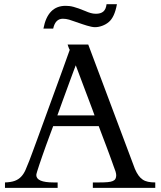

<svg xmlns="http://www.w3.org/2000/svg" viewBox="-20 -902 771 922"><path d="M434.1 -347.7Q431.2 -356.4 423.8 -376Q416.5 -395.5 407.2 -420.2Q397.9 -444.8 387.7 -471.7Q377.4 -498.5 368.7 -522.2Q359.9 -545.9 353 -564Q346.2 -582 343.8 -588.4Q340.8 -580.6 333.5 -561.3Q326.2 -542 317.1 -517.1Q308.1 -492.2 298.1 -465.1Q288.1 -438 279.3 -413.8Q270.5 -389.6 264.2 -371.8Q257.8 -354 255.4 -347.7ZM725.6 0H425.8V-25.9H456.1Q481 -25.9 496.8 -27.3Q512.7 -28.8 521.7 -32.7Q530.8 -36.6 534.4 -43.5Q538.1 -50.3 538.1 -60.5Q538.1 -67.4 534.7 -78.9Q531.2 -90.3 525.9 -103Q523.4 -109.9 518.1 -125Q512.7 -140.1 505.6 -159.4Q498.5 -178.7 490.5 -200Q482.4 -221.2 475.1 -240.5Q467.8 -259.8 462.2 -274.7Q456.5 -289.6 454.1 -296.4H235.4Q228 -276.9 219 -252.4Q210 -228 200.9 -203.1Q191.9 -178.2 183.6 -154.3Q175.3 -130.4 168.7 -110.8Q162.1 -91.3 158.2 -78.1Q154.3 -64.9 154.3 -61.5Q154.3 -25.9 237.3 -25.9H256.8V0H3.9V-25.9Q33.2 -26.9 51.3 -33.7Q69.3 -40.5 81.5 -53.5Q93.8 -66.4 102.3 -85.4Q110.8 -104.5 120.6 -129.9Q125.5 -142.6 135.7 -170.2Q146 -197.8 159.4 -234.6Q172.9 -271.5 188.7 -314.9Q204.6 -358.4 220.7 -402.8Q236.8 -447.3 252.4 -489.7Q268.1 -532.2 280.8 -567.6Q293.5 -603 302.5 -628.2Q311.5 -653.3 314.9 -662.6Q311.5 -668 308.8 -676Q306.2 -684.1 304.7 -688H403.8L627.9 -90.8Q635.7 -72.8 644.5 -60.3Q653.3 -47.9 664.6 -40Q675.8 -32.2 690.7 -29.1Q705.6 -25.9 725.6 -25.9ZM389.2 -849.1Q403.3 -842.8 415.5 -839.4Q427.7 -835.9 440.4 -835.9Q463.9 -835.9 476.3 -846.7Q488.8 -857.4 491.7 -881.8H541.5Q530.3 -819.3 502 -795.9Q488.8 -784.7 470.9 -778.1Q453.1 -771.5 436 -771.5Q428.2 -771.5 418 -773.7Q407.7 -775.9 397 -779.1Q386.2 -782.2 375.7 -785.9Q365.2 -789.6 356.4 -792.5Q355.5 -793 353.8 -793.7Q352.1 -794.4 351.1 -794.4Q327.1 -803.2 312 -807.6Q296.9 -812 281.7 -812Q245.6 -812 235.4 -764.6H188.5Q209 -874 294.9 -874Q303.7 -874 312.7 -873Q321.8 -872.1 333 -869.1Q344.2 -866.2 357.9 -861.3Q371.6 -856.4 389.2 -849.1Z"/></svg>

Font: HM XNiloofar
Style: Regular
Weight: 400
Designer: Hossein Movahhedian
Version: Version 2.8, 2015